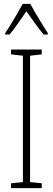

<svg xmlns="http://www.w3.org/2000/svg" viewBox="-20 -969 272 989"><path d="M195 0H37V-25L98 -31V-682L37 -689V-714H195V-689L135 -682V-31L195 -25ZM136 -949Q149 -925 167 -894.5Q185 -864 201.5 -837.5Q218 -811 226 -799V-791H205Q184 -815 160.5 -848.5Q137 -882 116 -911Q97 -884 73 -849Q49 -814 29 -791H7V-799Q19 -816 35.5 -843Q52 -870 68.5 -898.5Q85 -927 97 -949Z"/></svg>

Font: Noto Sans Arabic UI XCn XLt
Style: Regular
Weight: 200
Width: 2
Designer: Monotype Design Team, Nadine Chahine and Nizar Qandah
Foundry: Monotype Imaging Inc.
Version: Version 2.010; ttfautohint (v1.8.4.7-5d5b)